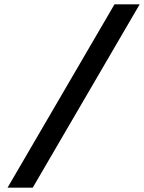

<svg xmlns="http://www.w3.org/2000/svg" viewBox="-20 -776 669 892"><path d="M132 96 629 -756H512L15 96Z"/></svg>

Font: Bluebird
Style: Obl
Weight: 400
Designer: Jasper
Foundry: Cannot Into Space Fonts
Version: Version 0.98